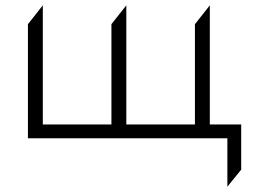

<svg xmlns="http://www.w3.org/2000/svg" viewBox="-20 -520 954 722"><path d="M835 182V0H729V-52H887V118ZM85 0V-429L141 -500V-52H399V-429L455 -500V-52H713V-429L769 -500V0Z"/></svg>

Font: Geologica-Sharp
Style: Regular
Weight: 100
Designer: Sindre Bremnes, Frode Helland
Foundry: Monokrom Skriftforlag AS
Version: Version 1.010;gftools[0.9.28]